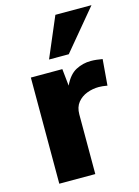

<svg xmlns="http://www.w3.org/2000/svg" viewBox="-119 -856 670 923"><g transform="rotate(-15 215.5 -394.5)"><path d="M58.6 0V-528.3H215.3L224.1 -443.8Q247.6 -494.1 282.7 -512.5Q317.9 -530.8 356.9 -530.8Q371.6 -530.8 386.2 -529.1Q400.9 -527.3 415 -524.9L404.3 -395.5Q392.1 -397.9 380.6 -398.9Q369.1 -399.9 361.8 -399.9Q331.5 -399.9 303 -389.2Q274.4 -378.4 256.1 -355.7Q237.8 -333 237.8 -296.9V0ZM165.5 -589.4 250.5 -789.1H430.2L263.7 -589.4Z"/></g></svg>

Font: Comme ExtraBold
Style: Regular
Weight: 800
Version: Version 1.000;gftools[0.9.27]